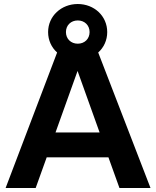

<svg xmlns="http://www.w3.org/2000/svg" viewBox="-20 -938 779 958"><path d="M576 0H731L470 -676C498 -701 515 -737 515 -778C515 -858 450 -918 368 -918C286 -918 220 -858 220 -778C220 -737 237 -701 265 -676L8 0H158L213 -153H521ZM257 -277 367 -584 477 -277ZM309 -778C309 -812 334 -836 368 -836C402 -836 427 -812 427 -778C427 -744 402 -720 368 -720C334 -720 309 -744 309 -778Z"/></svg>

Font: Aspekta 650
Style: Regular
Weight: 650
Designer: Ivo Dolenc
Version: Version 2.000